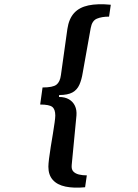

<svg xmlns="http://www.w3.org/2000/svg" viewBox="-20 -708 640 889"><path d="M374 159Q322 164 283.5 156Q245 148 224.5 125Q204 102 204 64Q204 52 207 27Q210 2 215 -28.5Q220 -59 225 -89Q230 -119 233 -141.5Q236 -164 236 -173Q236 -202 222 -213Q208 -224 166 -224L177 -303Q225 -303 241.5 -316Q258 -329 262 -360L292 -574Q299 -621 323 -647.5Q347 -674 389.5 -683Q432 -692 493 -686L485 -631Q451 -631 428.5 -621.5Q406 -612 400 -578L363 -371Q358 -339 347.5 -315.5Q337 -292 315.5 -280Q294 -268 254 -268L253 -259Q281 -259 299.5 -248Q318 -237 327 -218Q336 -199 334 -173L312 56Q310 76 319.5 86Q329 96 345.5 100Q362 104 382 104Z"/></svg>

Font: Chivo Mono SemiBold
Style: Italic
Weight: 600
Italic angle: -8.05°
Monospace: yes
Version: Version 1.008